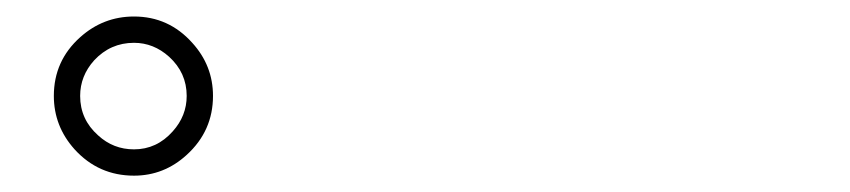

<svg xmlns="http://www.w3.org/2000/svg" viewBox="-20 -862 1040 235"><path d="M144 -841.8Q186.5 -841.8 215.3 -809.6Q240.7 -781.7 240.7 -744.6Q240.7 -701.7 208.5 -672.4Q180.7 -647 144 -647Q100.6 -647 71.3 -679.2Q45.9 -707.5 45.9 -744.6Q45.9 -787.6 78.1 -816.4Q106.4 -841.8 144 -841.8ZM144 -809.6Q115.2 -809.6 95.2 -788.1Q78.1 -769 78.1 -744.6Q78.1 -715.8 100.1 -696.3Q118.7 -679.2 144 -679.2Q171.9 -679.2 191.4 -701.2Q208.5 -720.2 208.5 -744.6Q208.5 -772.9 187 -792.5Q168 -809.6 144 -809.6Z"/></svg>

Font: I.Ming
Style: Regular
Weight: 400
Designer: Ichiten Fonts Project
Version: Version 5.10 Mar 24, 2018